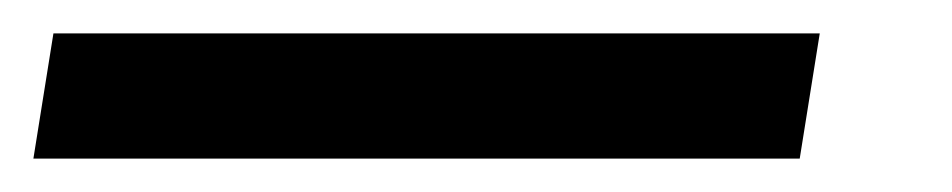

<svg xmlns="http://www.w3.org/2000/svg" viewBox="-50 -20 570 115"><path d="M-30 75 -18 0H441L429 75Z"/></svg>

Font: Nunito Sans 12pt ExtraLight 12pt
Style: Bold Italic
Weight: 700
Italic angle: -9°
Version: Version 3.101;gftools[0.9.27]